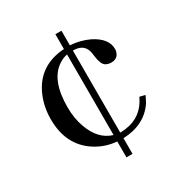

<svg xmlns="http://www.w3.org/2000/svg" viewBox="-141 -658 732 778"><g transform="rotate(-30 225.0 -269.0)"><path d="M39.1 -266.6Q39.1 -146.5 127 -88.9Q171.9 -59.6 227.5 -54.7V19.5H255.9V-53.7Q356.4 -57.6 405.3 -129.9Q414.1 -145.5 420.9 -161.1L395.5 -167Q361.3 -92.8 283.2 -82Q270.5 -80.1 259.8 -80.1H255.9V-463.9Q305.7 -463.9 316.4 -423.8Q318.4 -416 320.3 -399.4Q325.2 -360.4 340.8 -350.6Q350.6 -344.7 363.3 -343.8Q396.5 -341.8 405.3 -371.1Q407.2 -377.9 407.2 -383.8Q407.2 -433.6 343.8 -465.8Q302.7 -485.4 255.9 -488.3V-556.6H227.5V-487.3Q106.4 -479.5 60.5 -374Q39.1 -325.2 39.1 -266.6ZM122.1 -275.4Q122.1 -403.3 189.5 -446.3Q207 -458 227.5 -461.9V-85Q165 -103.5 137.7 -180.7Q122.1 -223.6 122.1 -275.4Z"/></g></svg>

Font: Abhaya Libre
Style: Regular
Weight: 400
Designer: Pushpananda Ekanayake, Sol Matas, Pathum Egodawatta
Foundry: Mooniak
Version: Version 1.050 ; ttfautohint (v1.6)